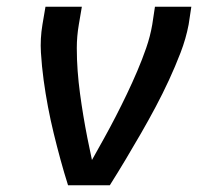

<svg xmlns="http://www.w3.org/2000/svg" viewBox="-20 -550 640 570"><path d="M182 0Q170 -38 159.5 -76.5Q149 -115 139.5 -154Q130 -193 122.5 -232.5Q115 -272 109.5 -312.5Q104 -353 101.5 -394Q99 -435 106 -477L115 -530H223L214 -477Q208 -442 208 -407.5Q208 -373 210.5 -339.5Q213 -306 217.5 -272.5Q222 -239 227.5 -206Q233 -173 239.5 -140Q246 -107 253 -75Q271 -107 289 -139.5Q307 -172 324 -205Q341 -238 357 -271.5Q373 -305 387.5 -339Q402 -373 414 -407.5Q426 -442 432 -477L440 -530H548L540 -477Q532 -435 516 -393.5Q500 -352 481.5 -312Q463 -272 442 -232.5Q421 -193 398.5 -154Q376 -115 353 -76.5Q330 -38 306 0Z"/></svg>

Font: Iosevka Curly SmBdEx
Style: Italic
Weight: 600
Width: 7
Italic angle: -9°
Monospace: yes
Designer: Belleve Invis
Foundry: Belleve Invis
Version: Version 11.1.0; ttfautohint (v1.8.3)